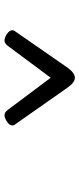

<svg xmlns="http://www.w3.org/2000/svg" viewBox="236 -976 360 873"><g transform="rotate(90 416.5 -540.0)"><path d="M118 -416Q118 -422 122 -427L287 -665Q312 -700 334 -700Q356 -700 380 -665L547 -427Q551 -422 551 -416Q551 -403 534 -391.5Q517 -380 504 -380Q491 -380 480 -395L334 -590L189 -395Q178 -380 165 -380Q151 -380 134.5 -391.5Q118 -403 118 -416Z"/></g></svg>

Font: Happy Monkey
Style: Regular
Weight: 400
Version: Version 1.001